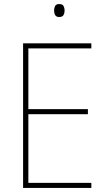

<svg xmlns="http://www.w3.org/2000/svg" viewBox="-20 -928 528 948"><path d="M431 0H94V-714H431V-689H120V-389H414V-364H120V-25H431ZM272 -908Q289 -908 294 -898Q299 -888 299 -876Q299 -863 293.5 -853.5Q288 -844 272 -844Q258 -844 252.5 -853.5Q247 -863 247 -876Q247 -888 252 -898Q257 -908 272 -908Z"/></svg>

Font: Noto Sans SemiCondensed Thin
Style: Regular
Weight: 100
Width: 4
Designer: Monotype Design Team
Foundry: Monotype Imaging Inc.
Version: Version 2.013; ttfautohint (v1.8.4.7-5d5b)